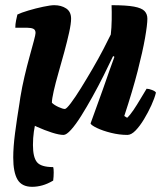

<svg xmlns="http://www.w3.org/2000/svg" viewBox="-20 -520 622 740"><path d="M104 200Q64 200 47.5 172Q31 144 31 87Q31 47 38 -7Q45 -61 56 -128L121 -64Q114 -37 110.5 -12.5Q107 12 107 39Q107 86 122.5 105Q138 124 185 124Q187 129 187 144.5Q187 160 185 176Q163 189 143 194.5Q123 200 104 200ZM225 0Q208 0 180 -9Q152 -18 123 -31Q94 -44 74 -56.5Q54 -69 52 -75Q52 -106 58.5 -145.5Q65 -185 74.5 -225.5Q84 -266 94 -302Q104 -338 110.5 -362.5Q117 -387 117 -393Q117 -405 108.5 -409Q100 -413 86 -413H39Q39 -427 42 -441.5Q45 -456 47 -464Q61 -471 89.5 -479.5Q118 -488 146.5 -494Q175 -500 189 -500Q216 -500 235 -487.5Q254 -475 254 -448Q254 -429 246.5 -395Q239 -361 228 -320.5Q217 -280 205.5 -240Q194 -200 187 -169Q180 -138 180 -124Q189 -115 205.5 -107.5Q222 -100 230 -100Q236 -100 253 -122.5Q270 -145 292 -180.5Q314 -216 337 -255.5Q360 -295 378.5 -330.5Q397 -366 407 -387Q410 -412 410.5 -444Q411 -476 410 -500Q467 -500 496.5 -494.5Q526 -489 537 -477.5Q548 -466 548 -448Q548 -425 539 -373.5Q530 -322 510.5 -246Q491 -170 459 -73L470 -66Q481 -76 494.5 -96Q508 -116 521.5 -139Q535 -162 545 -178Q554 -178 566.5 -173Q579 -168 581 -163Q576 -142 563.5 -114.5Q551 -87 535 -60.5Q519 -34 502.5 -17Q486 0 471 0Q440 0 408 -8Q376 -16 354 -26.5Q332 -37 329 -44L377 -177Q390 -215 402 -248.5Q414 -282 421 -301L416 -304Q400 -270 379.5 -229Q359 -188 336.5 -147.5Q314 -107 293 -73.5Q272 -40 254 -20Q236 0 225 0Z"/></svg>

Font: Texturina Medium 12pt Black
Style: Italic
Weight: 900
Italic angle: -11°
Version: Version 1.002